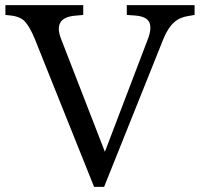

<svg xmlns="http://www.w3.org/2000/svg" viewBox="-20 -720 775 745"><path d="M345 5 115 -569Q97 -613 78.5 -634.5Q60 -656 20 -660L1 -662V-700H303V-662L270 -659Q185 -651 217 -569L387 -131L554 -569Q570 -611 559 -634Q548 -657 501 -660L472 -662V-700H735V-662L711 -658Q677 -653 654.5 -632.5Q632 -612 614 -569L384 5Z"/></svg>

Font: Hedvig Letters Serif 14pt
Style: Regular
Weight: 400
Designer: Alexander Örn & Tor Weibull
Foundry: Kanon Foundry
Version: Version 1.000; ttfautohint (v1.8.4.7-5d5b)